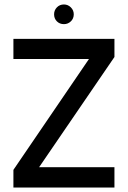

<svg xmlns="http://www.w3.org/2000/svg" viewBox="-20 -839 572 859"><path d="M40 -79 378 -575H40V-665H492V-584L155 -91H492V0H40ZM222 -775Q222 -793 234.5 -806Q247 -819 266 -819Q284 -819 297 -806Q310 -793 310 -775Q310 -756 297 -743.5Q284 -731 266 -731Q247 -731 234.5 -743.5Q222 -756 222 -775Z"/></svg>

Font: Sulphur Point
Style: Bold
Weight: 700
Designer: Noponies / Dale Sattler
Foundry: Noponies
Version: Version 1.000; ttfautohint (v1.8)